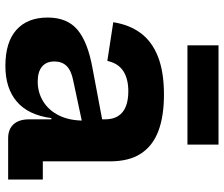

<svg xmlns="http://www.w3.org/2000/svg" viewBox="-78 -724 812 695"><g transform="rotate(90 327.5 -376.0)"><path d="M480 0Q447 0 429.2 -19.8Q411.5 -39.5 411.5 -75.5V-194L422 -214L416 -274L411.5 -307.5V-351Q411.5 -379.5 399.5 -398.2Q387.5 -417 364.8 -426Q342 -435 310 -435Q265 -435 236.8 -416.8Q208.5 -398.5 200 -359L60 -380.5Q69 -439 99.5 -480Q130 -521 185 -542.5Q240 -564 322.5 -564Q400 -564 453.8 -543.8Q507.5 -523.5 535.5 -480.5Q563.5 -437.5 563.5 -369.5V-125.5H629.5V0ZM218.5 10Q132 10 87.5 -30Q43 -70 43 -143Q43 -214 87.5 -251.2Q132 -288.5 227 -305.5L439.5 -345.5V-271.5L271 -235.5Q235 -228.5 218.5 -211.8Q202 -195 202 -167.5Q202 -138 220.8 -122.5Q239.5 -107 274.5 -107Q314.5 -107 346.8 -127Q379 -147 397.5 -184.2Q416 -221.5 416 -274L441 -156.5H407Q396 -73 347.5 -31.5Q299 10 218.5 10ZM503 -761.5V-649H143.5V-761.5Z"/></g></svg>

Font: Hepta Slab ExtraLight
Style: Bold
Weight: 700
Version: Version 1.102